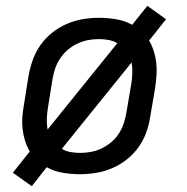

<svg xmlns="http://www.w3.org/2000/svg" viewBox="-20 -589 640 658"><path d="M89 49 24 3 82 -70Q72 -87 66 -106Q60 -125 57.5 -145.5Q55 -166 56.5 -187Q58 -208 62 -230L78 -330Q83 -357 92.5 -384Q102 -411 119 -435Q136 -459 159.5 -477.5Q183 -496 210 -507.5Q237 -519 264.5 -523.5Q292 -528 319 -528Q349 -528 378.5 -523Q408 -518 433 -504L485 -569L549 -523L491 -450Q501 -433 507 -414Q513 -395 515.5 -374.5Q518 -354 516.5 -333Q515 -312 512 -290L495 -190Q491 -163 481.5 -136Q472 -109 455 -85Q438 -61 414.5 -42.5Q391 -24 364 -12.5Q337 -1 309 3.5Q281 8 254 8Q224 8 194.5 3Q165 -2 140 -16ZM143 -145 382 -441Q368 -449 352 -452Q336 -455 319 -455Q300 -455 281.5 -451.5Q263 -448 245 -439.5Q227 -431 212 -418Q197 -405 186 -388.5Q175 -372 169 -354Q163 -336 160 -318L144 -218Q141 -199 140.5 -180.5Q140 -162 143 -145ZM254 -65Q273 -65 292 -68.5Q311 -72 328.5 -80.5Q346 -89 361.5 -102Q377 -115 387.5 -131.5Q398 -148 404 -166Q410 -184 413 -202L430 -302Q433 -321 433.5 -339.5Q434 -358 431 -375L192 -79Q205 -71 221 -68Q237 -65 254 -65Z"/></svg>

Font: Iosevka Aile
Style: Italic
Weight: 400
Italic angle: -9°
Designer: Belleve Invis
Foundry: Belleve Invis
Version: Version 28.0.1; ttfautohint (v1.8.4)